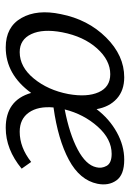

<svg xmlns="http://www.w3.org/2000/svg" viewBox="91 -550 464 687"><g transform="rotate(90 323.5 -207.0)"><path d="M552 -419Q606 -419 626 -391Q646 -363 638 -323Q625 -260 552.5 -221Q480 -182 365 -166Q360 -111 383 -78Q406 -45 452 -45Q508 -45 560 -86L584 -52Q515 5 438 5Q339 5 313 -86Q247 5 150 5Q77 5 45 -51Q13 -107 31 -192Q50 -289 114.5 -354Q179 -419 257 -419Q304 -419 333.5 -392.5Q363 -366 371 -320Q406 -366 454 -392.5Q502 -419 552 -419ZM579 -319Q584 -338 574 -356Q564 -374 531 -374Q478 -374 433.5 -324Q389 -274 372 -206Q460 -223 515.5 -252.5Q571 -282 579 -319ZM167 -45Q220 -45 261.5 -95.5Q303 -146 317 -219Q329 -286 310.5 -327.5Q292 -369 246 -369Q196 -369 153.5 -321.5Q111 -274 96 -197Q83 -128 102.5 -86.5Q122 -45 167 -45Z"/></g></svg>

Font: EauTestInfant
Style: Italic
Weight: 400
Italic angle: -12°
Designer: Christian Thalmann (Catharsis Fonts)
Version: Version 0.001;PS 000.001;hotconv 1.0.88;makeotf.lib2.5.64775